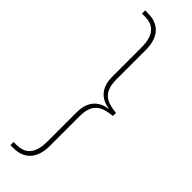

<svg xmlns="http://www.w3.org/2000/svg" viewBox="-348 -803 1066 1066"><g transform="rotate(45 185.0 -270.0)"><path d="M42 -799V-774H64C133 -774 173 -736 173 -639V-410C173 -325 216 -281 284 -271V-269C216 -259 173 -215 173 -130V99C173 196 133 234 64 234H42V259H64C143 259 200 214 200 107V-126C200 -230 255 -251 330 -258V-282C255 -289 200 -310 200 -414V-646C200 -754 143 -799 64 -799Z"/></g></svg>

Font: Noto Serif Sinhala Thin
Style: Regular
Weight: 100
Designer: Jelle Bosma - Monotype Design Team
Foundry: Monotype Imaging Inc.
Version: Version 2.007